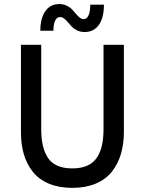

<svg xmlns="http://www.w3.org/2000/svg" viewBox="-20 -909 707 939"><path d="M394 -752.4Q374 -752.4 357.9 -760Q341.8 -767.6 331.5 -778.3Q321.3 -789.1 312.5 -799.8Q303.7 -810.5 293.9 -818.1Q284.2 -825.7 273.9 -825.7Q257.8 -825.7 249.5 -807.6Q241.2 -789.6 241.2 -758.8H177.2Q177.2 -819.3 201.7 -854.2Q226.1 -889.2 270 -889.2Q289.6 -889.2 305.7 -881.6Q321.8 -874 332 -863.3Q342.3 -852.5 351.3 -841.6Q360.4 -830.6 369.9 -823Q379.4 -815.4 389.2 -815.4Q404.8 -815.4 413.1 -834Q421.4 -852.5 421.4 -886.2H488.3Q488.3 -821.8 463.4 -787.1Q438.5 -752.4 394 -752.4ZM82.5 -260.7V-689.9H181.6V-278.8Q181.6 -233.4 189 -199.7Q196.3 -166 212.9 -139.4Q229.5 -112.8 259.8 -99.1Q290 -85.4 333.5 -85.4Q377 -85.4 407.2 -99.1Q437.5 -112.8 454.6 -139.4Q471.7 -166 479 -199.7Q486.3 -233.4 486.3 -278.8V-689.9H585.9V-265.6Q585.9 -205.1 571.3 -155.8Q556.6 -106.4 526.6 -68.8Q496.6 -31.2 447.5 -10.7Q398.4 9.8 333.5 9.8Q268.6 9.8 219.5 -10.7Q170.4 -31.2 140.9 -68.4Q111.3 -105.5 96.9 -153.6Q82.5 -201.7 82.5 -260.7Z"/></svg>

Font: HK Grotesk Medium
Style: Regular
Weight: 500
Designer: Alfredo Marco Pradil and Stefan Peev
Foundry: Hanken Design Co.
Version: Version 1.045;PS 001.045;hotconv 1.0.88;makeotf.lib2.5.64775